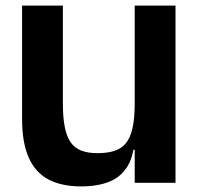

<svg xmlns="http://www.w3.org/2000/svg" viewBox="-20 -654 717 687"><path d="M271 13Q202 13 155 -11Q108 -35 83.5 -88.5Q59 -142 59 -229V-634H205V-284Q205 -235 211.5 -201Q218 -167 232 -146Q246 -125 270 -115.5Q294 -106 329 -106Q364 -106 389 -114Q414 -122 430 -141Q446 -160 454 -195Q462 -230 462 -284V-176Q462 -103 438 -62Q414 -21 371.5 -4Q329 13 271 13ZM449 -118 460 -182 494 -157V-118ZM462 0V-176V-634H608V0Z"/></svg>

Font: Matangi Black
Style: Regular
Weight: 900
Designer: Prashant Pant
Foundry: The Graphic Ant
Version: Version 3.002